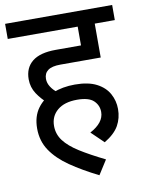

<svg xmlns="http://www.w3.org/2000/svg" viewBox="-85 -682 666 876"><g transform="rotate(-10 248.0 -244.5)"><path d="M134 -229Q102 -256 82 -286.5Q62 -317 62 -354Q62 -407 98 -436Q134 -465 207 -465H324V-552H0V-622H496V-552H403V-395H216Q177 -395 158.5 -381.5Q140 -368 140 -342Q140 -323 151.5 -305Q163 -287 181 -274ZM297 -66Q329 -83 345.5 -104Q362 -125 362 -150Q362 -181 339.5 -202.5Q317 -224 263 -224Q204 -224 171.5 -196.5Q139 -169 139 -124Q139 -86 162 -55.5Q185 -25 231 4Q277 33 346 67L304 133Q230 96 175.5 58.5Q121 21 91 -23.5Q61 -68 61 -126Q61 -182 88.5 -219.5Q116 -257 162 -275.5Q208 -294 265 -294Q327 -294 365.5 -274Q404 -254 422 -221Q440 -188 440 -150Q440 -108 421 -74Q402 -40 354 -11Z"/></g></svg>

Font: Noto Sans Devanagari SemiCondensed
Style: Regular
Weight: 400
Width: 4
Designer: Jelle Bosma - Monotype Design Team
Foundry: Monotype Imaging Inc.
Version: Version 2.006